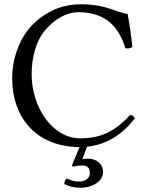

<svg xmlns="http://www.w3.org/2000/svg" viewBox="-20 -678 686 898"><path d="M367 96C390 96 400 110 400 131C400 157 379 171 349 171C329 171 318 167 291 157C284 164 281 171 281 183C306 194 323 200 355 200C416 200 462 169 462 126C462 88 431 64 391 64C382 64 373 65 365 67L387 8C472 0 550 -45 611 -125C606 -134 599 -140 588 -140C517 -62 449 -31 356 -31C221 -31 128 -183 128 -329C128 -415 151 -487 187 -532C237 -593 295 -621 347 -621C485 -621 540 -539 566 -453C578 -449 588 -452 599 -458C594 -510 587 -558 577 -613C526 -618 481 -658 358 -658C273 -658 202 -627 143 -573C77 -512 37 -414 37 -310C37 -138 140 8 352 10L316 96L322 102C338 97 348 96 367 96Z"/></svg>

Font: Libertinus Math
Style: Regular
Weight: 400
Designer: Philipp H. Poll, Khaled Hosny
Foundry: Caleb Maclennan
Version: Version 7.050;RELEASE